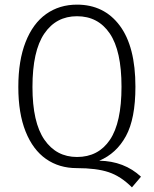

<svg xmlns="http://www.w3.org/2000/svg" viewBox="-20 -716 663 828"><path d="M588 46 549 92Q501 44 448.5 26.5Q396 9 311 9Q235 9 178.5 -30.5Q122 -70 90.5 -148.5Q59 -227 59 -341Q59 -455 90.5 -535Q122 -615 179 -655.5Q236 -696 312 -696Q429 -696 496.5 -605.5Q564 -515 564 -342Q564 -204 523 -129Q482 -54 408 -23Q516 -21 588 46ZM312 -39Q404 -39 454 -113Q504 -187 504 -342Q504 -497 453.5 -571.5Q403 -646 312 -646Q222 -646 171 -571Q120 -496 120 -341Q120 -188 171.5 -113.5Q223 -39 312 -39Z"/></svg>

Font: Fira Sans Condensed Light
Style: Regular
Weight: 300
Width: 3
Designer: bBox Type GmbH & Carrois Corporate GbR & Edenspiekermann AG
Foundry: bBox Type GmbH & Carrois Corporate GbR & Edenspiekermann AG
Version: Version 4.301